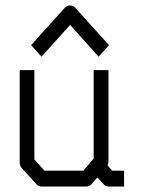

<svg xmlns="http://www.w3.org/2000/svg" viewBox="-20 -732 526 701"><path d="M335.5 -84 314 -60Q306.5 -51 295 -51H131.5Q121 -51 113.5 -59L60.5 -117Q52 -127 52 -138V-476H105.5V-150L142 -109H284.5L322 -153V-476H376V-141Q376 -138 372.5 -129L389 -109H433V-51H378Q364 -51 359 -59ZM112.5 -546 93.5 -567 217 -704Q224.5 -712 235 -712Q247.5 -712 254.5 -704L378 -567L359 -546L340 -525L236 -641L131.5 -525Z"/></svg>

Font: 3270 Nerd Font Mono SemCond
Style: Regular
Weight: 400
Monospace: yes
Version: Version 3.0.1;Nerd Fonts 3.1.1